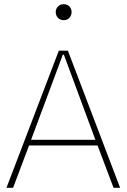

<svg xmlns="http://www.w3.org/2000/svg" viewBox="-20 -890 600 910"><path d="M117.7 -200.7H442.4L518.1 0H549.3L301.8 -649.9H258.8L10.7 0H42ZM277.8 -630.9H282.7L432.1 -227.5H127.4ZM244.1 -832.5Q244.1 -816.9 254.6 -805.7Q265.1 -794.4 281.7 -794.4Q298.8 -794.4 309.1 -805.7Q319.3 -816.9 319.3 -832.5Q319.3 -848.1 309.1 -859.1Q298.8 -870.1 281.7 -870.1Q265.1 -870.1 254.6 -859.1Q244.1 -848.1 244.1 -832.5Z"/></svg>

Font: Estedad VF
Style: Regular
Weight: 100
Designer: Amin Abedi
Version: Version 7.3